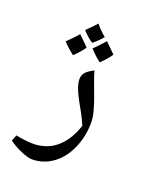

<svg xmlns="http://www.w3.org/2000/svg" viewBox="-193 -673 738 997"><g transform="rotate(20 176.0 -174.0)"><path d="M96.7 204.1Q72.8 204.1 31.2 185.3Q-10.3 166.5 -34.2 147.9L-20.5 114.7Q34.2 126 73.7 126Q148.9 126 202.1 81.3Q255.4 36.6 283.7 -48.8Q270.5 -81.1 253.4 -111.8Q218.3 -172.4 202.4 -209.2Q186.5 -246.1 186.5 -271Q186.5 -296.4 201.9 -311.8Q217.3 -327.1 244.6 -340.8Q252 -313.5 264.6 -280Q277.3 -246.6 290 -211.7Q302.7 -176.8 312 -142.8Q321.3 -108.9 321.3 -80.6Q321.3 -2.9 291.7 63.7Q262.2 130.4 210.7 167.2Q159.2 204.1 96.7 204.1ZM181.6 -389.6ZM99.6 252.9ZM235.8 -521.5Q207 -487.8 184.1 -471.7Q156.2 -488.8 127.4 -521.5Q157.7 -550.3 181.2 -576.7Q199.7 -551.8 235.8 -521.5ZM166 -438.5Q148.4 -411.1 112.8 -377Q73.7 -407.7 52.7 -431.6Q76.7 -454.1 110.8 -492.7Q121.6 -481.4 166 -438.5ZM309.1 -451.2Q290 -421.9 255.4 -389.6Q220.7 -417 196.3 -444.8Q214.4 -461.4 253.9 -505.9ZM181.6 -389.6ZM181.2 -601.1Z"/></g></svg>

Font: Noto Naskh Arabic
Style: Regular
Weight: 400
Designer: Monotype Design team
Foundry: Monotype Imaging Inc.
Version: Version 1.01